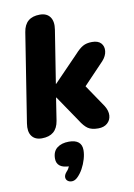

<svg xmlns="http://www.w3.org/2000/svg" viewBox="-106 -780 792 1136"><g transform="rotate(-10 290.0 -212.0)"><path d="M101 9Q60 9 40.5 -18Q21 -45 29 -94L113 -627Q120 -671 145.5 -692.5Q171 -714 215 -714Q257 -714 276.5 -686.5Q296 -659 288 -610L238 -294H240L389 -448Q414 -476 436 -488.5Q458 -501 491 -501Q528 -501 545 -482Q562 -463 559 -434.5Q556 -406 532 -379L387 -227L381 -290L500 -114Q519 -83 517 -55Q515 -27 494.5 -9Q474 9 440 9Q400 9 378 -6Q356 -21 333 -58L227 -214H225L204 -78Q190 9 101 9ZM265 275Q250 289 234 290Q218 291 207 282.5Q196 274 196 259.5Q196 245 211 228Q223 216 228.5 200Q234 184 236 171L235 200Q196 200 176 185Q156 170 156 141Q156 98 183 77Q210 56 254 56Q292 56 311.5 72Q331 88 331 120Q331 145 322.5 174Q314 203 299.5 229.5Q285 256 265 275Z"/></g></svg>

Font: Nunito ExtraLight Black
Style: Italic
Weight: 900
Italic angle: -9°
Version: Version 3.602